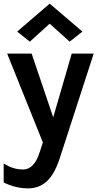

<svg xmlns="http://www.w3.org/2000/svg" viewBox="-20 -778 544 1049"><path d="M19.1 -485.1H152.9L282.1 -103.1H260.9L371.9 -485.1H491.9L306 88Q277.5 174.1 235.7 212.6Q193.9 251.1 134 251.1Q99.5 251.1 66.6 243.2Q33.8 235.3 0.1 219V115.1Q27.3 132.2 53.1 140.1Q78.8 148 105 148Q128.7 148 146.4 135.2Q164.1 122.4 177.1 99.6Q190.1 76.8 199.1 47L214.1 0ZM143 -550.5 73.8 -605.3 251.5 -758.1 430.3 -605.3 360.6 -550.5 230.7 -667.3H272.3Z"/></svg>

Font: Karla
Style: Regular
Weight: 400
Designer: Jonathan Pinhorn
Version: Version 2.004;gftools[0.9.33]